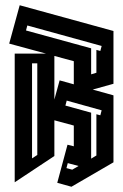

<svg xmlns="http://www.w3.org/2000/svg" viewBox="-20 -694 467 731"><path d="M36 0V-490H155L15 -528L55 -674L412 -576V-375L333 -353L412 -331V-76L252 17L198 2L237 -143L261 -137V-216L187 -236V-100ZM79 -578 327 -510V-411L347 -417V-504L362 -500L367 -519L84 -597ZM261 -461 187 -481V-315L207 -388L261 -373ZM122 -453H102V-91L122 -104ZM327 -265V-90L347 -102V-259L362 -255L367 -274L234 -311L229 -292ZM255 -48 279 -62 238 -73 233 -54Z"/></svg>

Font: Blaka Hollow
Style: Regular
Weight: 400
Designer: Mohamed Gaber
Foundry: Kief Type Foundry
Version: Version 1.003; ttfautohint (v1.8.4.7-5d5b)